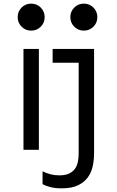

<svg xmlns="http://www.w3.org/2000/svg" viewBox="-20 -817 640 1047"><path d="M108 0H192V-550H108ZM493 19V-550H267V-474.8H409V19Q409 41 405.2 62.6Q401.4 84.2 390.3 101.1Q379.2 118 358.4 128.6Q337.6 139.2 303.6 139.2Q277.4 139.2 254.8 133.2Q232.2 127.2 212 117.2V187.2Q229.6 197 255.2 203.5Q280.8 210 316.5 210Q371.6 210 406 193.2Q440.4 176.4 459.8 148.9Q479.2 121.4 486.1 87.4Q493 53.5 493 19ZM76.4 -723.6Q76.4 -692.8 97.8 -671.4Q119.1 -650 150 -650Q180.8 -650 202.2 -671.4Q223.6 -692.7 223.6 -723.6Q223.6 -754.4 202.2 -775.8Q180.9 -797.2 150 -797.2Q119.2 -797.2 97.8 -775.8Q76.4 -754.5 76.4 -723.6ZM363.6 -723.6Q363.6 -692.8 385 -671.4Q406.3 -650 437.2 -650Q468 -650 489.4 -671.4Q510.8 -692.7 510.8 -723.6Q510.8 -754.4 489.4 -775.8Q468.1 -797.2 437.2 -797.2Q406.4 -797.2 385 -775.8Q363.6 -754.5 363.6 -723.6Z"/></svg>

Font: CommitMonoV143 ExtLt
Style: Regular
Weight: 200
Monospace: yes
Designer: Eigil Nikolajsen
Foundry: Eigil Nikolajsen
Version: Version 1.143